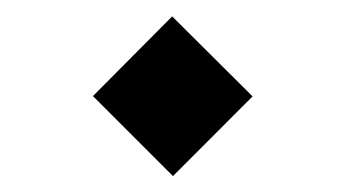

<svg xmlns="http://www.w3.org/2000/svg" viewBox="-20 -351 430 239"><path d="M95.7 -231.4 194.3 -330.6 294.4 -231 195.3 -131.8Z"/></svg>

Font: Vazir Light WOL
Style: Light-WOL
Weight: 300
Designer: Saber Rastikerdar
Foundry: Saber Rastikerdar
Version: Version 30.0.0